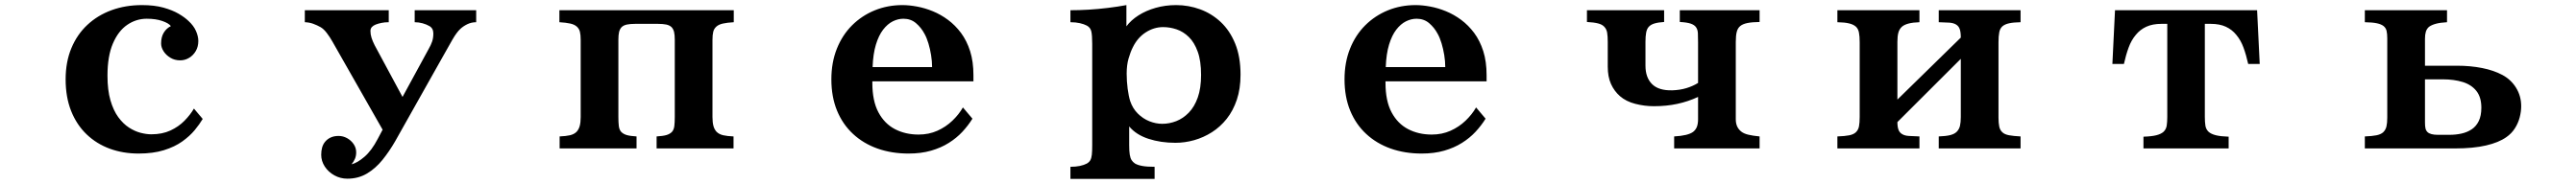

<svg xmlns="http://www.w3.org/2000/svg" viewBox="-20 -580 10040 719"><path d="M533.2 -560.1Q581.5 -560.1 616.7 -550.3Q651.9 -540.5 676 -526.4Q700.2 -512.2 714.8 -498Q734.9 -479.5 743.9 -458.7Q752.9 -438 752.9 -419.9Q752.9 -397.5 742.9 -380.4Q732.9 -363.3 716.8 -353.8Q700.7 -344.2 682.1 -344.2Q660.6 -344.2 643.8 -354.5Q627 -364.7 617.4 -379.9Q607.9 -395 607.9 -410.2Q607.9 -435.5 618.4 -452.6Q628.9 -469.7 646 -478Q637.7 -489.3 612.5 -498Q587.4 -506.8 551.8 -506.8Q510.7 -506.8 475.8 -482.9Q440.9 -459 419.9 -409.7Q398.9 -360.4 398.9 -284.2Q398.9 -228 410.4 -188.2Q421.9 -148.4 440.9 -122.3Q460 -96.2 482.7 -81.5Q505.4 -66.9 528.1 -61Q550.8 -55.2 569.8 -55.2Q612.3 -55.2 644.3 -70.1Q676.3 -85 699 -108.2Q721.7 -131.3 735.8 -155.8L770 -115.2Q757.8 -94.7 738.8 -71.5Q719.7 -48.3 690.4 -27.3Q661.1 -6.3 619.1 6.8Q577.1 20 520 20Q459.5 20 407.7 1Q356 -18.1 317.4 -55.2Q278.8 -92.3 257.3 -146.2Q235.8 -200.2 235.8 -270Q235.8 -337.9 258.1 -391.6Q280.3 -445.3 320.6 -482.9Q360.8 -520.5 415 -540.3Q469.2 -560.1 533.2 -560.1Z M1168 -540H1495.1V-493.2Q1479.5 -493.2 1466.6 -490.5Q1453.6 -487.8 1443.8 -483.9Q1435.1 -480.5 1429.4 -474.4Q1423.8 -468.3 1423.8 -459Q1423.8 -445.3 1428 -432.4Q1432.1 -419.4 1439.9 -403.8L1548.8 -201.2L1649.9 -387.2Q1659.7 -404.3 1664.3 -418Q1668.9 -431.6 1668.9 -449.2Q1668.9 -469.2 1653.8 -478Q1642.1 -484.9 1627 -489Q1611.8 -493.2 1596.2 -493.2V-540H1835.9V-493.2Q1817.4 -493.2 1801.3 -485.4Q1785.2 -477.5 1773.9 -466.8Q1759.8 -453.6 1743.7 -425.8Q1727.5 -397.9 1702.1 -352.1L1520 -27.8Q1497.6 11.2 1470.7 44.7Q1443.8 78.1 1410.2 98.1Q1376.5 118.2 1334 118.2Q1306.6 118.2 1283.2 105.2Q1259.8 92.3 1245.8 70.8Q1231.9 49.3 1231.9 24.9Q1231.9 -6.8 1246.1 -24.9Q1254.9 -36.1 1268.3 -42.5Q1281.7 -48.8 1299.8 -48.8Q1316.9 -48.8 1332.5 -40.3Q1348.1 -31.7 1358.2 -17.1Q1368.2 -2.4 1368.2 15.1Q1368.2 29.3 1363.5 40.3Q1358.9 51.3 1350.1 62Q1372.6 56.6 1400.4 32.7Q1428.2 8.8 1452.1 -37.1L1471.2 -73.2L1275.9 -417Q1265.6 -435.5 1253.4 -451.4Q1241.2 -467.3 1229 -474.1Q1216.3 -481.4 1200.7 -487.1Q1185.1 -492.7 1168 -493.2Z M2160.2 -540H2839.8V-493.2Q2814 -491.7 2797.6 -488Q2781.2 -484.4 2772 -476.1Q2762.7 -467.8 2759.8 -455.8Q2756.8 -443.8 2756.8 -423.8V-123Q2756.8 -102.1 2760.5 -88.1Q2764.2 -74.2 2772.9 -64.9Q2782.7 -55.2 2798.6 -51.5Q2814.5 -47.9 2838.9 -46.9V0H2539.1V-46.9Q2563.5 -48.3 2577.1 -52.2Q2590.8 -56.2 2599.1 -64.9Q2606.4 -73.2 2608.2 -87.6Q2609.9 -102.1 2609.9 -123V-424.8Q2609.9 -443.4 2607.2 -454.8Q2604.5 -466.3 2597.2 -474.1Q2589.4 -481.4 2576.7 -484.1Q2564 -486.8 2543.9 -486.8H2456.1Q2436 -486.8 2423.3 -484.1Q2410.6 -481.4 2402.8 -474.1Q2395.5 -466.3 2392.8 -454.8Q2390.1 -443.4 2390.1 -424.8V-123Q2390.1 -102.1 2391.8 -87.6Q2393.6 -73.2 2400.9 -64.9Q2409.2 -56.2 2422.9 -52.2Q2436.5 -48.3 2460.9 -46.9V0H2161.1V-46.9Q2185.5 -47.9 2201.4 -51.5Q2217.3 -55.2 2227.1 -64.9Q2235.8 -74.2 2239.5 -88.1Q2243.2 -102.1 2243.2 -123V-423.8Q2243.2 -443.8 2240.2 -455.8Q2237.3 -467.8 2228 -476.1Q2218.8 -484.4 2202.4 -488Q2186 -491.7 2160.2 -493.2Z M3497.1 -560.1Q3523.4 -560.1 3554 -554.4Q3584.5 -548.8 3615.5 -536.1Q3646.5 -523.4 3674.8 -502.4Q3703.1 -481.4 3725.6 -451.2Q3748 -420.9 3761 -380.1Q3773.9 -339.4 3773.9 -286.1V-262.2H3379.9V-255.9Q3379.9 -185.5 3403.6 -141.1Q3427.2 -96.7 3468 -75.4Q3508.8 -54.2 3560.1 -54.2Q3600.1 -54.2 3633.3 -69.1Q3666.5 -84 3691.9 -108.4Q3717.3 -132.8 3732.9 -160.2L3770 -116.2Q3753.4 -89.4 3730.7 -64.9Q3708 -40.5 3677.7 -21.5Q3647.5 -2.4 3608.6 8.8Q3569.8 20 3521 20Q3455.1 20 3400.1 0.5Q3345.2 -19 3304.7 -56.6Q3264.2 -94.2 3242.2 -147.9Q3220.2 -201.7 3220.2 -270Q3220.2 -335.9 3241.5 -389.4Q3262.7 -442.9 3300.8 -481Q3338.9 -519 3389.2 -539.6Q3439.5 -560.1 3497.1 -560.1ZM3501 -506.8Q3480 -506.8 3459.5 -496.6Q3439 -486.3 3421.9 -464.1Q3404.8 -441.9 3393.8 -405.8Q3382.8 -369.6 3380.9 -317.9H3612.8Q3612.8 -340.3 3608.9 -364.5Q3605 -388.7 3598.4 -410.6Q3591.8 -432.6 3583 -448.2Q3570.3 -472.2 3550 -489.5Q3529.8 -506.8 3501 -506.8Z M4370.1 -477.1Q4387.7 -501 4417 -519.8Q4446.3 -538.6 4483.9 -549.3Q4521.5 -560.1 4564 -560.1Q4612.3 -560.1 4657.2 -543.7Q4702.1 -527.3 4737.8 -493.9Q4773.4 -460.4 4794.2 -409.2Q4814.9 -357.9 4814.9 -288.1Q4814.9 -233.4 4800.5 -190.4Q4786.1 -147.5 4761 -115.7Q4735.8 -84 4703.1 -63.2Q4670.4 -42.5 4634 -32.2Q4597.7 -22 4561 -22Q4503.9 -22 4456.1 -37.6Q4408.2 -53.2 4380.9 -85.9V-12.2Q4380.9 10.3 4383.1 23.9Q4385.3 37.6 4390.1 45.4Q4395 53.2 4403.8 59.1Q4414.6 65.4 4432.6 68.6Q4450.7 71.8 4480 71.8V119.1H4151.9V71.8Q4172.4 71.8 4188.7 68.4Q4205.1 64.9 4215.8 59.1Q4225.1 53.7 4229.5 45.9Q4233.9 38.1 4235.4 24.2Q4236.8 10.3 4236.8 -12.2V-409.2Q4236.8 -442.9 4233.2 -457.8Q4229.5 -472.7 4215.8 -480Q4205.1 -485.8 4188.7 -489.5Q4172.4 -493.2 4151.9 -493.2V-540Q4185.1 -540 4222.4 -542.2Q4259.8 -544.4 4297.9 -549.1Q4335.9 -553.7 4370.1 -560.1ZM4513.2 -474.1Q4477.5 -474.1 4445.6 -453.6Q4413.6 -433.1 4395 -395Q4385.7 -376.5 4378.4 -351.1Q4371.1 -325.7 4371.1 -292Q4371.1 -262.2 4375 -232.9Q4378.9 -203.6 4384.8 -185.1Q4394.5 -156.2 4414.6 -136.2Q4434.6 -116.2 4459.7 -106.2Q4484.9 -96.2 4509.8 -96.2Q4537.6 -96.2 4564.5 -106.7Q4591.3 -117.2 4613.3 -139.9Q4635.3 -162.6 4648.2 -199Q4661.1 -235.4 4661.1 -287.1Q4661.1 -342.3 4647.9 -378.4Q4634.8 -414.6 4613.3 -435.5Q4591.8 -456.5 4565.7 -465.3Q4539.6 -474.1 4513.2 -474.1Z M5497.1 -560.1Q5523.4 -560.1 5554 -554.4Q5584.5 -548.8 5615.5 -536.1Q5646.5 -523.4 5674.8 -502.4Q5703.1 -481.4 5725.6 -451.2Q5748 -420.9 5761 -380.1Q5773.9 -339.4 5773.9 -286.1V-262.2H5379.9V-255.9Q5379.9 -185.5 5403.6 -141.1Q5427.2 -96.7 5468 -75.4Q5508.8 -54.2 5560.1 -54.2Q5600.1 -54.2 5633.3 -69.1Q5666.5 -84 5691.9 -108.4Q5717.3 -132.8 5732.9 -160.2L5770 -116.2Q5753.4 -89.4 5730.7 -64.9Q5708 -40.5 5677.7 -21.5Q5647.5 -2.4 5608.6 8.8Q5569.8 20 5521 20Q5455.1 20 5400.1 0.5Q5345.2 -19 5304.7 -56.6Q5264.2 -94.2 5242.2 -147.9Q5220.2 -201.7 5220.2 -270Q5220.2 -335.9 5241.5 -389.4Q5262.7 -442.9 5300.8 -481Q5338.9 -519 5389.2 -539.6Q5439.5 -560.1 5497.1 -560.1ZM5501 -506.8Q5480 -506.8 5459.5 -496.6Q5439 -486.3 5421.9 -464.1Q5404.8 -441.9 5393.8 -405.8Q5382.8 -369.6 5380.9 -317.9H5612.8Q5612.8 -340.3 5608.9 -364.5Q5605 -388.7 5598.4 -410.6Q5591.8 -432.6 5583 -448.2Q5570.3 -472.2 5550 -489.5Q5529.8 -506.8 5501 -506.8Z M6165 -540H6465.8V-494.1Q6442.9 -492.7 6428.2 -488.3Q6413.6 -483.9 6405.8 -475.1Q6398.4 -466.8 6395.8 -452.6Q6393.1 -438.5 6393.1 -417V-323.2Q6393.1 -276.9 6418.9 -251.2Q6444.8 -225.6 6498 -227.1Q6527.3 -228 6552.5 -235.6Q6577.6 -243.2 6598.1 -255.9V-414.1Q6598.1 -435.5 6597.4 -450.2Q6596.7 -464.8 6589.8 -474.1Q6583.5 -482.9 6569.1 -487.8Q6554.7 -492.7 6526.9 -494.1V-540H6837.9V-494.1Q6808.6 -493.7 6790.3 -490Q6772 -486.3 6762.2 -478Q6752.4 -469.7 6748.8 -455.3Q6745.1 -440.9 6745.1 -416V-113.8Q6745.1 -99.1 6749.8 -87.6Q6754.4 -76.2 6765.1 -66.9Q6775.4 -58.1 6793.7 -53.7Q6812 -49.3 6837.9 -46.9V0H6504.9V-46.9Q6559.1 -49.8 6579.1 -64.9Q6589.4 -73.2 6593.8 -85.2Q6598.1 -97.2 6598.1 -113.8V-201.2Q6559.1 -183.1 6517.1 -174.1Q6475.1 -165 6425.8 -165Q6389.2 -165 6353.3 -174.3Q6317.4 -183.6 6293.9 -204.1Q6271.5 -223.6 6258.8 -251.7Q6246.1 -279.8 6246.1 -319.8V-416Q6246.1 -438.5 6243.7 -452.6Q6241.2 -466.8 6231.9 -476.1Q6224.1 -484.4 6208.3 -488.5Q6192.4 -492.7 6165 -494.1Z M7141.1 -540H7460.9V-493.2Q7410.2 -491.7 7392.1 -475.1Q7382.3 -465.8 7378.7 -452.1Q7375 -438.5 7375 -417V-190.9L7622.1 -433.1Q7622.1 -454.6 7617.9 -466.3Q7613.8 -478 7604 -483.9Q7594.2 -490.2 7577.4 -491.5Q7560.5 -492.7 7536.1 -493.2V-540H7855V-493.2Q7827.1 -492.7 7810.5 -489Q7793.9 -485.4 7784.2 -477.1Q7774.9 -468.8 7772 -453.9Q7769 -439 7769 -415V-120.1Q7769 -99.1 7772 -85.2Q7774.9 -71.3 7784.2 -63Q7793 -54.7 7810.1 -51.5Q7827.1 -48.3 7855 -46.9V0H7536.1V-46.9Q7564 -47.9 7580.6 -52Q7597.2 -56.2 7606 -64.9Q7615.7 -74.7 7618.9 -88.4Q7622.1 -102.1 7622.1 -123V-350.1L7375 -103Q7375 -84.5 7379.2 -73.2Q7383.3 -62 7393.1 -56.2Q7402.8 -49.8 7419.7 -48.8Q7436.5 -47.9 7460.9 -46.9V0H7141.1V-46.9Q7170.4 -47.9 7187.3 -51.3Q7204.1 -54.7 7212.9 -63Q7222.7 -72.3 7225.3 -86.4Q7228 -100.6 7228 -123V-415Q7228 -438 7225.1 -452.9Q7222.2 -467.8 7212.9 -476.1Q7203.6 -484.4 7186.8 -488.5Q7169.9 -492.7 7141.1 -493.2Z M8223.1 -540H8776.9L8787.1 -330.1H8742.2Q8734.4 -365.2 8723.9 -394Q8713.4 -422.9 8695.8 -443.8Q8679.2 -464.4 8655 -475.6Q8630.9 -486.8 8596.2 -486.8H8573.2V-123Q8573.2 -103.5 8575.4 -89.1Q8577.6 -74.7 8587.9 -64.9Q8597.7 -56.2 8616.2 -51.5Q8634.8 -46.9 8666 -45.9V0H8334V-45.9Q8365.7 -46.9 8384 -51.5Q8402.3 -56.2 8412.1 -64.9Q8422.4 -74.7 8424.6 -89.1Q8426.8 -103.5 8426.8 -123V-486.8H8403.8Q8369.6 -486.8 8345.2 -475.6Q8320.8 -464.4 8304.2 -443.8Q8286.6 -422.9 8276.1 -394Q8265.6 -365.2 8257.8 -330.1H8212.9Z M9196.8 -540H9517.1V-493.2Q9490.2 -491.7 9473.4 -487.1Q9456.5 -482.4 9446.8 -475.1Q9438 -467.3 9434.6 -456.1Q9431.2 -444.8 9431.2 -429.2V-323.2H9556.2Q9608.4 -323.2 9653.8 -314.2Q9699.2 -305.2 9732.9 -287.1Q9766.6 -269 9786.4 -236.8Q9806.2 -204.6 9806.2 -165Q9806.2 -144 9800.3 -121.3Q9794.4 -98.6 9781.5 -78.4Q9768.6 -58.1 9748 -43.9Q9718.3 -22.9 9668.7 -11.5Q9619.1 0 9547.9 0H9196.8V-46.9Q9224.6 -47.9 9241.7 -51.3Q9258.8 -54.7 9268.1 -63Q9277.8 -72.3 9281 -85.7Q9284.2 -99.1 9284.2 -120.1V-430.2Q9284.2 -447.3 9281.7 -458.7Q9279.3 -470.2 9270 -478Q9260.7 -485.4 9243.9 -489Q9227.1 -492.7 9196.8 -493.2ZM9431.2 -101.1Q9431.2 -87.4 9433.1 -78.6Q9435.1 -69.8 9440.9 -64Q9452.1 -53.2 9481 -53.2H9526.9Q9551.3 -53.2 9573.5 -58.1Q9595.7 -63 9613.3 -74.7Q9630.9 -86.4 9640.9 -107.2Q9650.9 -127.9 9650.9 -159.2Q9650.9 -200.2 9631.6 -224.6Q9612.3 -249 9578.4 -259.5Q9544.4 -270 9500 -270H9431.2Z"/></svg>

Font: BIZ UDMincho
Style: Bold
Weight: 700
Monospace: yes
Designer: TypeBank Co., Ltd.
Foundry: Morisawa Inc.
Version: Version 1.06